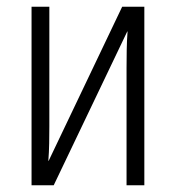

<svg xmlns="http://www.w3.org/2000/svg" viewBox="-20 -552 524 572"><path d="M74 0V-532H127V-175Q127 -151 126.5 -124.5Q126 -98 124 -73H125L344 -532H410V0H357V-349Q357 -376 357.5 -403.5Q358 -431 360 -458H359L140 0Z"/></svg>

Font: Noto Sans Condensed Light
Style: Regular
Weight: 300
Width: 3
Designer: Monotype Design Team
Foundry: Monotype Imaging Inc.
Version: Version 2.013; ttfautohint (v1.8.4.7-5d5b)